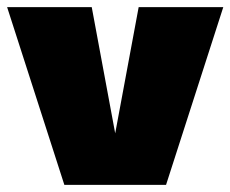

<svg xmlns="http://www.w3.org/2000/svg" viewBox="-30 -520 648 540"><path d="M360 -500H598L437 0H151L-10 -500H228L294 -145Z"/></svg>

Font: Elaine Sans Black
Style: Regular
Weight: 900
Designer: Wei Huang
Foundry: Wei Huang
Version: Version 2.001;December 24, 2019;FontCreator 12.0.0.2547 64-b